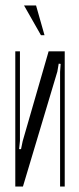

<svg xmlns="http://www.w3.org/2000/svg" viewBox="-20 -683 290 703"><path d="M217 -495V0H200V-420L202 -449L195 -450L190 -421L64 0H36V-495H53V-167L50 -137H57L63 -166L158 -495ZM130 -554 68 -663H112L143 -554Z"/></svg>

Font: Moniqa Cond Heading
Style: Regular
Weight: 400
Width: 3
Designer: Rajesh Rajput
Foundry: Rajesh Rajput
Version: Version 1.000